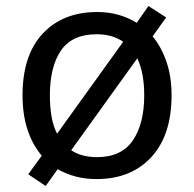

<svg xmlns="http://www.w3.org/2000/svg" viewBox="-20 -586 645 639"><path d="M551 -269Q551 -136 483.5 -63Q416 10 301 10Q264 10 232 1.5Q200 -7 172 -23L132 33L74 -6L119 -68Q88 -104 71.5 -154.5Q55 -205 55 -269Q55 -402 122 -474Q189 -546 304 -546Q377 -546 435 -510L474 -566L533 -528L488 -465Q517 -430 534 -380.5Q551 -331 551 -269ZM146 -269Q146 -231 151.5 -198.5Q157 -166 170 -141L390 -447Q354 -472 302 -472Q220 -472 183 -418Q146 -364 146 -269ZM460 -269Q460 -343 437 -392L217 -86Q251 -63 303 -63Q384 -63 422 -118.5Q460 -174 460 -269Z"/></svg>

Font: Noto Sans Hanifi Rohingya
Style: Regular
Weight: 400
Designer: Monotype Design Team and DaltonMaag
Foundry: Google LLC
Version: Version 2.101